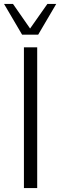

<svg xmlns="http://www.w3.org/2000/svg" viewBox="-40 -955 305 975"><path d="M81.5 0V-714.8H148.9V0ZM72.3 -778.8 -19.5 -935.1H25.9L112.8 -810.1L200.7 -935.1H245.6L153.8 -778.8Z"/></svg>

Font: Pontano Sans Light
Style: Regular
Weight: 300
Designer: Vernon Adams
Foundry: Vernon Adams
Version: Version 2.001